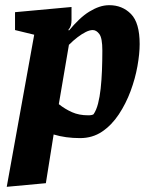

<svg xmlns="http://www.w3.org/2000/svg" viewBox="-20 -533 574 741"><path d="M6 188 112 -399 38 -417V-486L256 -506V-455Q256 -444 253.5 -435Q251 -426 244 -418L246 -415Q266 -439 285.5 -457.5Q305 -476 324.5 -488Q344 -500 363 -506.5Q382 -513 402 -513Q452 -513 485.5 -479Q519 -445 519 -363Q519 -326 510.5 -278Q502 -230 484 -181.5Q466 -133 438.5 -91.5Q411 -50 374 -25Q337 0 289 0Q261 0 235.5 -3.5Q210 -7 187 -14L157 174ZM320 -88Q328 -88 333 -89Q338 -90 341 -92Q352 -108 358.5 -133.5Q365 -159 368.5 -191Q372 -223 373.5 -260.5Q375 -298 375 -338Q375 -386 363.5 -401.5Q352 -417 338 -417Q326 -417 311 -409.5Q296 -402 279.5 -389.5Q263 -377 246 -360L207 -131Q231 -112 258 -100Q285 -88 320 -88Z"/></svg>

Font: Faustina ExtraBold
Style: Italic
Weight: 800
Italic angle: -8°
Designer: Alfonso Garcia
Foundry: http://www.omnibus-type.com
Version: Version 1.200